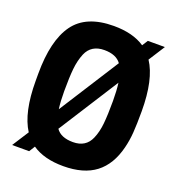

<svg xmlns="http://www.w3.org/2000/svg" viewBox="-143 -909 957 1038"><g transform="rotate(20 335.0 -390.0)"><path d="M336 13Q225 13 157 -34L136 0H38L99 -95Q39 -188 39 -370V-410Q39 -602 108 -697.5Q177 -793 336 -793Q446 -793 514 -747L535 -780H633L573 -686Q634 -594 634 -410Q634 -336 630.5 -288Q627 -240 616 -197Q590 -92 521.5 -39.5Q453 13 336 13ZM341 -127Q415 -127 442 -190Q459 -229 464 -280Q469 -331 469 -410Q469 -468 463 -513L243 -168Q271 -127 341 -127ZM209 -268 429 -613Q400 -653 332 -653Q257 -653 230 -590Q213 -549 208 -499Q203 -449 203 -370Q203 -311 209 -268Z"/></g></svg>

Font: Tanohe Sans
Style: Bold
Weight: 700
Designer: Village Type and Design LLC & Cristiano Sobral
Foundry: Cooper Hewitt Smithsonian Design Museum
Version: Version 1.00;September 29, 2021;FontCreator 13.0.0.2655 64-b